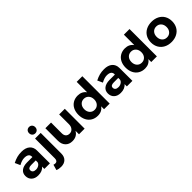

<svg xmlns="http://www.w3.org/2000/svg" viewBox="234 -2130 3683 3683"><g transform="rotate(-45 2075.5 -288.5)"><path d="M384.8 -231.9H264.2Q219.2 -231.9 197.5 -217.5Q175.8 -203.1 175.8 -171.6Q175.8 -140.1 198.5 -121.6Q221.2 -103 264.6 -103Q308.1 -103 343 -126Q377.9 -148.9 384.8 -184.1ZM384.8 -333Q384.8 -422.9 262.7 -422.9Q197.3 -422.9 112.8 -376L64.9 -481.9Q128.9 -514.2 185.1 -529.1Q241.2 -543.9 308.1 -543.9Q416 -543.9 475.6 -492.9Q535.2 -441.9 536.1 -351.1L537.1 0H386.2V-63Q331.5 6.8 216.8 6.8Q131.8 6.8 82 -39.6Q32.2 -85.9 32.2 -161.6Q32.2 -237.3 85.7 -279.5Q139.2 -321.8 236.8 -323.2H384.8Z M671.9 -2V-538.1H824.7V22Q824.7 105 776.6 152.6Q728.5 200.2 644.5 200.2Q582.5 200.2 533.7 179.2L565.9 66.9Q630.4 87.4 655.8 56.2Q671.9 36.1 671.9 -2ZM806.2 -752.9Q829.6 -729 829.6 -690.9Q829.6 -652.8 806.2 -628.9Q782.7 -605 746.1 -605Q709.5 -605 686 -629.4Q662.6 -653.8 662.6 -691.4Q662.6 -729 686 -752.9Q709.5 -776.9 746.1 -776.9Q782.7 -776.9 806.2 -752.9Z M1478.5 -538.1V0H1325.7V-95.2Q1270.5 5.9 1145.5 5.9Q1056.6 5.9 1004.2 -49.6Q951.7 -105 951.7 -200.2V-538.1H1105.5V-244.1Q1105.5 -193.4 1132.8 -164.1Q1160.2 -134.8 1210.9 -135.3Q1261.7 -135.7 1293.7 -173.8Q1325.7 -211.9 1325.7 -272V-538.1Z M1967.8 -159.7Q2005.4 -201.2 2005.4 -267.1Q2005.4 -333 1967.8 -374.5Q1930.2 -416 1870.6 -416Q1811 -416 1773.7 -374.5Q1736.3 -333 1736.3 -267.1Q1736.3 -201.2 1773.7 -159.7Q1811 -118.2 1870.6 -118.2Q1930.2 -118.2 1967.8 -159.7ZM1831.1 -543.9Q1944.8 -543.9 2005.4 -459V-742.2H2158.2V0H2005.4V-79.1Q1947.3 5.9 1835.4 5.9Q1759.3 5.9 1701.7 -28.6Q1644 -63 1612.5 -126Q1581.1 -189 1581.1 -270.5Q1581.1 -352.1 1612.1 -414.1Q1643.1 -476.1 1700.2 -510Q1757.3 -543.9 1831.1 -543.9Z M2622.6 -231.9H2502Q2457 -231.9 2435.3 -217.5Q2413.6 -203.1 2413.6 -171.6Q2413.6 -140.1 2436.3 -121.6Q2459 -103 2502.4 -103Q2545.9 -103 2580.8 -126Q2615.7 -148.9 2622.6 -184.1ZM2622.6 -333Q2622.6 -422.9 2500.5 -422.9Q2435.1 -422.9 2350.6 -376L2302.7 -481.9Q2366.7 -514.2 2422.9 -529.1Q2479 -543.9 2545.9 -543.9Q2653.8 -543.9 2713.4 -492.9Q2772.9 -441.9 2773.9 -351.1L2774.9 0H2624V-63Q2569.3 6.8 2454.6 6.8Q2369.6 6.8 2319.8 -39.6Q2270 -85.9 2270 -161.6Q2270 -237.3 2323.5 -279.5Q2377 -321.8 2474.6 -323.2H2622.6Z M3248 -159.7Q3285.6 -201.2 3285.6 -267.1Q3285.6 -333 3248 -374.5Q3210.4 -416 3150.9 -416Q3091.3 -416 3054 -374.5Q3016.6 -333 3016.6 -267.1Q3016.6 -201.2 3054 -159.7Q3091.3 -118.2 3150.9 -118.2Q3210.4 -118.2 3248 -159.7ZM3111.3 -543.9Q3225.1 -543.9 3285.6 -459V-742.2H3438.5V0H3285.6V-79.1Q3227.5 5.9 3115.7 5.9Q3039.6 5.9 2981.9 -28.6Q2924.3 -63 2892.8 -126Q2861.3 -189 2861.3 -270.5Q2861.3 -352.1 2892.3 -414.1Q2923.3 -476.1 2980.5 -510Q3037.6 -543.9 3111.3 -543.9Z M3737.5 -374Q3700.2 -333 3700.2 -267.1Q3700.2 -201.2 3737.5 -160.2Q3774.9 -119.1 3834.5 -119.1Q3894 -119.1 3931.6 -160.2Q3969.2 -201.2 3969.2 -267.1Q3969.2 -333 3931.6 -374Q3894 -415 3834.5 -415Q3774.9 -415 3737.5 -374ZM4087.2 -413.1Q4123 -351.1 4123 -269.5Q4123 -188 4087.2 -125.5Q4051.3 -63 3985.6 -28.6Q3919.9 5.9 3834.5 5.9Q3749 5.9 3683.6 -28.6Q3618.2 -63 3582 -125.5Q3545.9 -188 3545.9 -269.5Q3545.9 -351.1 3582 -413.1Q3618.2 -475.1 3683.6 -509Q3749 -543 3834.5 -543Q3919.9 -543 3985.6 -509Q4051.3 -475.1 4087.2 -413.1Z"/></g></svg>

Font: Montserrat-SemiBold
Style: Regular
Weight: 600
Designer: Julieta Ulanovsky
Foundry: Julieta Ulanovsky
Version: Version 6.001